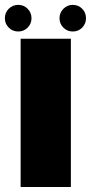

<svg xmlns="http://www.w3.org/2000/svg" viewBox="-38 -748 364 768"><path d="M44.5 0H245.5V-593H44.5ZM35 -622Q57 -622 72.5 -637.5Q88 -653 88 -675Q88 -697.5 72.5 -713Q57 -728.5 35 -728.5Q12.5 -728.5 -3 -713Q-18.5 -697.5 -18.5 -675Q-18.5 -653 -3 -637.5Q12.5 -622 35 -622ZM253 -622Q275.5 -622 290.8 -637.5Q306 -653 306 -675Q306 -697.5 290.8 -713Q275.5 -728.5 253 -728.5Q231.5 -728.5 215.8 -713Q200 -697.5 200 -675Q200 -653 215.5 -637.5Q231 -622 253 -622Z"/></svg>

Font: Anybody Thin ExtraBold
Style: Regular
Weight: 800
Version: Version 1.113;gftools[0.9.25]